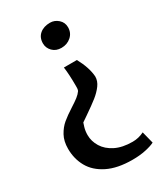

<svg xmlns="http://www.w3.org/2000/svg" viewBox="-223 -794 948 1099"><g transform="rotate(-30 251.5 -244.0)"><path d="M375 -628Q375 -591 348.5 -567.5Q322 -544 284 -544Q248 -544 226 -566.5Q204 -589 204 -619Q204 -658 230 -680Q256 -702 298 -702Q328 -702 351.5 -681Q375 -660 375 -628ZM369 -306Q369 -276 349 -249Q329 -222 299.5 -198.5Q270 -175 216 -138L178 -112Q177 -110 170 -87Q163 -64 163 -37Q163 4 186 41.5Q209 79 255 102Q301 125 368 125Q408 125 444 107L464 186Q443 197 404 205.5Q365 214 316 214Q217 214 152 181.5Q87 149 57 95Q27 41 27 -25Q27 -75 46.5 -110.5Q66 -146 93.5 -169Q121 -192 165 -220Q195 -239 213 -253Q231 -267 242 -283Q247 -295 246 -313Q246 -391 239 -440H325Q365 -366 369 -306Z"/></g></svg>

Font: Koeln Type Serif
Style: Bold
Weight: 700
Designer: Eben Sorkin
Foundry: Eben Sorkin
Version: Version 2.002